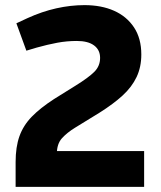

<svg xmlns="http://www.w3.org/2000/svg" viewBox="-20 -730 629 750"><path d="M41 0V-97Q41 -156 56 -198Q71 -240 104 -274Q137 -308 191 -343L276 -396Q326 -427 348.5 -449.5Q371 -472 371 -504Q371 -535 347.5 -552.5Q324 -570 280 -570Q241 -570 203.5 -563Q166 -556 123 -544L83 -532L44 -639L87 -659Q144 -685 200 -697.5Q256 -710 310 -710Q376 -710 425.5 -688Q475 -666 503.5 -623Q532 -580 532 -517Q532 -468 513.5 -429Q495 -390 459 -357Q423 -324 369 -290L273 -231Q242 -212 222 -190Q202 -168 202 -128V-110L184 -140H543V0Z"/></svg>

Font: REM SemiBold
Style: Regular
Weight: 600
Designer: Octavio Pardo
Foundry: Ashler Design
Version: Version 1.005;gftools[0.9.28]